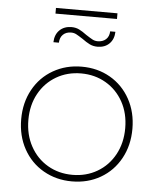

<svg xmlns="http://www.w3.org/2000/svg" viewBox="-55 -827 723 877"><g transform="rotate(5 307.0 -388.5)"><path d="M52 -260Q52 -336 85 -396Q118 -456 176.5 -489.5Q235 -523 307 -523Q380 -523 438 -489.5Q496 -456 529 -396Q562 -336 562 -260Q562 -184 529 -124Q496 -64 438 -30.5Q380 3 307 3Q235 3 176.5 -30.5Q118 -64 85 -124Q52 -184 52 -260ZM529 -260Q529 -328 500 -380.5Q471 -433 420.5 -462.5Q370 -492 307 -492Q244 -492 193.5 -462.5Q143 -433 114 -380.5Q85 -328 85 -260Q85 -192 114 -139Q143 -86 193.5 -56.5Q244 -27 307 -27Q370 -27 420.5 -56.5Q471 -86 500 -139Q529 -192 529 -260ZM299 -650Q279 -663 268.5 -668.5Q258 -674 245 -674Q222 -674 208 -660.5Q194 -647 193 -623H168Q169 -658 190 -678.5Q211 -699 245 -699Q264 -699 279.5 -691.5Q295 -684 315 -669Q335 -656 345.5 -650.5Q356 -645 369 -645Q392 -645 406.5 -658Q421 -671 422 -695H446Q445 -661 424.5 -640.5Q404 -620 370 -620Q350 -620 334 -628Q318 -636 299 -650ZM166 -780H448V-754H166Z"/></g></svg>

Font: Montserrat Alternates ExLight
Style: Regular
Weight: 275
Designer: Julieta Ulanovsky
Foundry: Julieta Ulanovsky
Version: Version 7.200